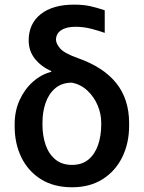

<svg xmlns="http://www.w3.org/2000/svg" viewBox="-20 -786 610 816"><path d="M101.9 -614.3Q101.9 -685.4 153.2 -725.9Q204.5 -766.3 294.7 -766.3Q333.1 -766.3 362 -760.1Q391 -753.9 425.1 -742.2V-646.3Q404.8 -653.8 370.7 -663Q336.6 -672.2 300.4 -672.2Q261.7 -672.2 239.9 -657.5Q218 -642.8 218 -617.2Q218 -600.9 235.4 -580.3Q252.8 -559.7 311.8 -538.7Q419.7 -500.7 474.3 -432.5Q528.8 -364.3 528.8 -262.1V-252.1Q528.8 -177.9 499.8 -118.6Q470.9 -59.3 416.5 -24.7Q362.2 9.9 286.2 9.9Q208.8 9.9 154.3 -24.1Q99.8 -58.2 71 -116.8Q42.3 -175.4 42.3 -248.6V-258.5Q42.3 -314.6 63.6 -361.2Q84.9 -407.7 120.4 -438.9Q155.9 -470.2 198.2 -480.8L197.8 -483.7Q154.1 -503.6 128 -536.6Q101.9 -569.6 101.9 -614.3ZM160.5 -264.9V-255.7Q160.5 -209.5 173.8 -170.6Q187.1 -131.7 215 -108.5Q242.9 -85.2 286.2 -85.2Q329.2 -85.2 356.5 -108.5Q383.9 -131.7 397 -170.6Q410.2 -209.5 410.2 -255.7V-264.9Q410.2 -301.8 395.1 -337.9Q380 -373.9 352.1 -400.4Q324.2 -426.8 286.2 -434.7Q242.9 -434.7 215 -411Q187.1 -387.4 173.8 -348.9Q160.5 -310.4 160.5 -264.9Z"/></svg>

Font: Interface Medium
Style: Regular
Weight: 500
Designer: Rasmus Andersson
Foundry: rsms
Version: Version 1.8